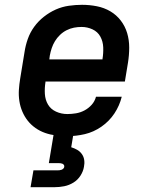

<svg xmlns="http://www.w3.org/2000/svg" viewBox="-20 -558 640 798"><path d="M260 8Q236 8 212.5 5Q189 2 167.5 -5.5Q146 -13 127.5 -26Q109 -39 95.5 -56Q82 -73 73 -94Q64 -115 60.5 -138Q57 -161 58.5 -184.5Q60 -208 64 -232L82 -342Q86 -369 95.5 -396Q105 -423 122 -446.5Q139 -470 162.5 -488.5Q186 -507 212 -518.5Q238 -530 266 -534Q294 -538 321 -538Q352 -538 382.5 -532Q413 -526 438.5 -511Q464 -496 482 -472.5Q500 -449 508.5 -420.5Q517 -392 517 -360.5Q517 -329 512 -298L499 -219H169V-217Q165 -192 166.5 -167.5Q168 -143 179.5 -123.5Q191 -104 213 -94Q235 -84 260 -84Q277 -84 295.5 -87Q314 -90 331 -99Q348 -108 361 -122.5Q374 -137 379 -156H486Q477 -119 455.5 -86.5Q434 -54 401.5 -31.5Q369 -9 332.5 -0.5Q296 8 260 8ZM185 -311H406V-313Q410 -337 409 -361.5Q408 -386 397 -406Q386 -426 364.5 -436Q343 -446 319 -446Q303 -446 287.5 -443Q272 -440 257 -432.5Q242 -425 229.5 -413Q217 -401 208.5 -387Q200 -373 195 -358Q190 -343 187 -327ZM107 220 119 150H219Q223 150 227.5 149.5Q232 149 236 147.5Q240 146 243.5 142.5Q247 139 247 135Q248 131 245.5 127.5Q243 124 239.5 122.5Q236 121 232 120.5Q228 120 224 120H183L203 0H285L276 54Q289 58 300.5 64.5Q312 71 320 82Q328 93 330 107Q332 121 329 135Q326 154 314.5 172Q303 190 285 201Q267 212 247 216Q227 220 207 220Z"/></svg>

Font: Iosevka Slab SmBdExObl
Style: Regular
Weight: 600
Width: 7
Italic angle: -9°
Monospace: yes
Designer: Belleve Invis
Foundry: Belleve Invis
Version: Version 11.1.0; ttfautohint (v1.8.3)